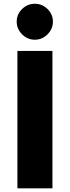

<svg xmlns="http://www.w3.org/2000/svg" viewBox="-20 -1028 380 1048"><path d="M239.4 -840.6Q210 -811.2 170 -811.2Q130 -811.2 100.6 -840.6Q71.2 -870 71.2 -910Q71.2 -950 100.6 -978.8Q130 -1007.5 170 -1007.5Q210 -1007.5 239.4 -978.8Q268.8 -950 268.8 -910Q268.8 -870 239.4 -840.6ZM75 0V-750H266.2V0Z"/></svg>

Font: Now Alt Black
Style: Regular
Weight: 900
Designer: Alfredo Marco Pradil
Foundry: Alfredo Marco Pradil
Version: Version 1.002;PS 001.002;hotconv 1.0.88;makeotf.lib2.5.64775